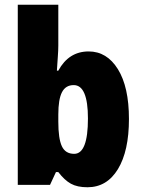

<svg xmlns="http://www.w3.org/2000/svg" viewBox="-20 -780 600 810"><path d="M226 -588Q226 -568 224 -541.5Q222 -515 220 -482H226Q270 -563 354 -563Q431 -563 477.5 -488Q524 -413 524 -278Q524 -143 477.5 -66.5Q431 10 349 10Q306 10 279 -5Q252 -20 226 -54H216L191 0H55V-760H226ZM291 -421Q257 -421 241.5 -391Q226 -361 226 -297V-267Q226 -195 241 -163Q256 -131 293 -131Q351 -131 351 -280Q351 -421 291 -421Z"/></svg>

Font: Noto Sans Telugu Condensed Black
Style: Regular
Weight: 900
Width: 3
Designer: Jelle Bosma - Monotype Design Team
Foundry: Monotype Imaging Inc.
Version: Version 2.005; ttfautohint (v1.8.4.7-5d5b)